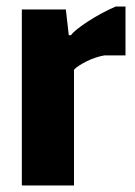

<svg xmlns="http://www.w3.org/2000/svg" viewBox="-20 -569 415 589"><path d="M47 -540H182L191 -461H198Q202 -468 216.5 -479.5Q231 -491 251 -504Q271 -517 293.5 -529Q316 -541 335 -549H365V-399H300Q288 -397 274 -392.5Q260 -388 247 -381.5Q234 -375 223 -368Q212 -361 207 -355V0H47Z"/></svg>

Font: Encode Sans Compressed
Style: ExtraBold
Weight: 800
Designer: Pablo Impallari, Andres Torresi
Foundry: Pablo Impallari, Andres Torresi
Version: Version 1.000; ttfautohint (v1.00) -l 8 -r 50 -G 200 -x 14 -